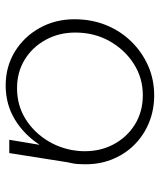

<svg xmlns="http://www.w3.org/2000/svg" viewBox="38 -602 576 693"><g transform="rotate(90 326.5 -255.0)"><path d="M288 13Q220 13 166 -20Q112 -53 80.5 -109.5Q49 -166 49 -235Q49 -297 70 -349Q91 -401 129 -440Q167 -479 216.5 -501Q266 -523 324 -523Q377 -523 423 -504Q469 -485 503.5 -450Q538 -415 556.5 -366.5Q575 -318 572 -259Q572 -246 570 -233.5Q568 -221 565 -209L532 0H484L502 -108H501Q465 -53 410.5 -20Q356 13 288 13ZM298 -28Q360 -28 409.5 -59Q459 -90 490 -142.5Q521 -195 525 -259Q528 -323 502 -373.5Q476 -424 429.5 -453Q383 -482 323 -482Q261 -482 210 -449.5Q159 -417 128 -362Q97 -307 97 -238Q97 -179 123.5 -131Q150 -83 195 -55.5Q240 -28 298 -28Z"/></g></svg>

Font: MuseoModerno Thin ExtraLight
Style: Italic
Weight: 250
Italic angle: -9°
Version: Version 1.003